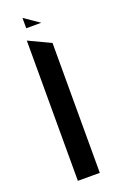

<svg xmlns="http://www.w3.org/2000/svg" viewBox="-132 -659 453 732"><g transform="rotate(-20 94.5 -293.0)"><path d="M64 -579V-621L125 -579ZM50 -534 139 -492V35H50Z"/></g></svg>

Font: Frankia
Style: Regular
Weight: 400
Version: Version 001.000